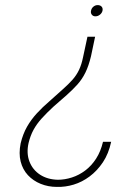

<svg xmlns="http://www.w3.org/2000/svg" viewBox="-20 -719 456 753"><path d="M416 -163H384Q375 -125 357 -97Q339 -69 314.5 -50.5Q290 -32 262 -23Q234 -14 207 -14Q166 -15 137 -34Q108 -53 95.5 -85.5Q83 -118 92 -158Q99 -187 111.5 -210Q124 -233 144 -255Q164 -277 190 -301Q219 -326 242 -346.5Q265 -367 283.5 -387.5Q302 -408 315 -434.5Q328 -461 337 -499L353 -575H323L306 -496Q300 -466 290 -445Q280 -424 264.5 -406.5Q249 -389 227 -369.5Q205 -350 174 -322Q147 -299 124.5 -274.5Q102 -250 86 -222Q70 -194 61 -157Q53 -117 61 -85.5Q69 -54 89.5 -32Q110 -10 139.5 2Q169 14 203 14Q236 15 269 5Q302 -5 331.5 -27Q361 -49 383.5 -82.5Q406 -116 416 -163ZM363 -699Q354 -699 346.5 -693Q339 -687 337 -677Q335 -668 340 -661.5Q345 -655 354 -655Q364 -655 372 -661.5Q380 -668 382 -677Q384 -687 378.5 -693Q373 -699 363 -699Z"/></svg>

Font: Advent Pro ExtraLight
Style: Italic
Weight: 250
Italic angle: -12°
Version: Version 3.000